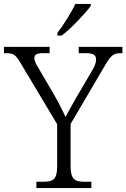

<svg xmlns="http://www.w3.org/2000/svg" viewBox="-28 -951 639 971"><path d="M262 -784V-771H284C332 -807 406 -886 431 -921V-931H353C332 -886 291 -822 262 -784ZM156 0H434V-32H399C352 -32 329 -42 329 -111V-324L503 -620C532 -670 546 -682 581 -682H591V-714H370V-682H408C445 -682 458 -671 458 -650C458 -636 452 -618 439 -596L361 -463C337 -421 315 -383 304 -359C288 -393 267 -435 243 -476L167 -606C156 -623 146 -641 146 -657C146 -671 152 -682 188 -682H223V-714H-8V-682H3C42 -682 52 -672 75 -634L261 -323V-109C261 -41 238 -32 191 -32H156Z"/></svg>

Font: Noto Serif Bengali Light
Style: Regular
Weight: 300
Designer: Juan Bruce, Universal Thirst, Indian Type Foundry and the Monotype Design Team.
Foundry: Monotype Imaging Inc.
Version: Version 2.003